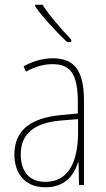

<svg xmlns="http://www.w3.org/2000/svg" viewBox="-20 -850 450 814"><path d="M160 -830H129V-823C163 -774 222 -712 264 -672H282V-682C241 -726 193 -779 160 -830ZM203 -603C162 -603 118 -590 80 -569L90 -546C133 -570 170 -578 203 -578C278 -578 310 -537 310 -417V-369L237 -362C113 -350 41 -300 41 -195C41 -119 82 -56 172 -56C258 -56 294 -109 311 -162H313L315 -66H336V-422C336 -552 295 -603 203 -603ZM237 -339 311 -345V-286C310 -164 271 -79 172 -79C106 -79 68 -121 68 -195C68 -285 127 -329 237 -339Z"/></svg>

Font: Noto Sans Malayalam UI Condensed Thin
Style: Regular
Weight: 100
Width: 3
Designer: Jelle Bosma - Monotype Design Team
Foundry: Monotype Imaging Inc.
Version: Version 2.104